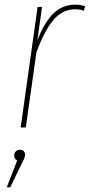

<svg xmlns="http://www.w3.org/2000/svg" viewBox="-20 -549 387 827"><path d="M347 -522 341 -503Q323 -509 304 -509Q250 -509 211 -464Q172 -419 137 -324L91 0H69L142 -519H161L141 -375Q171 -453 210 -491Q249 -529 305 -529Q326 -529 347 -522ZM88 117Q88 125 84 134.5Q80 144 73 157L24 258H9L54 142Q41 135 41 121Q41 110 48 103Q55 96 66 96Q76 96 82 102Q88 108 88 117Z"/></svg>

Font: Fira Sans Condensed Thin
Style: Italic
Weight: 250
Width: 3
Italic angle: -8°
Designer: Carrois Corporate & Edenspiekermann AG
Foundry: Carrois Corporate GbR & Edenspiekermann AG
Version: Version 4.203